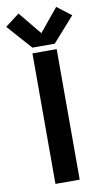

<svg xmlns="http://www.w3.org/2000/svg" viewBox="-117 -967 555 1014"><g transform="rotate(-10 160.0 -460.0)"><path d="M95 -700V0H225V-700ZM-17 -862 100 -730H220L337 -862L261 -920L160 -797L59 -920Z"/></g></svg>

Font: KT Kiyosuna Sans Bold
Style: Regular
Weight: 700
Designer: [Zen Kaku Gothic] Yoshimichi Ohira
Version: Version 1.010;Glyphs 3.1.2 (3151)